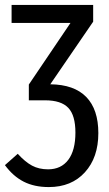

<svg xmlns="http://www.w3.org/2000/svg" viewBox="-25 -547 441 779"><path d="M374 -7Q374 92 319.5 152Q265 212 173 212Q114 212 71 190Q28 168 -5 123L47 77Q77 110 105 125Q133 140 170 140Q223 140 252 101.5Q281 63 281 -9Q281 -79 252 -109.5Q223 -140 158 -140H92V-204L261 -454H22V-527H353V-459L179 -205Q276 -204 325 -153.5Q374 -103 374 -7Z"/></svg>

Font: Fira Sans Extra Condensed
Style: Regular
Weight: 400
Width: 1
Designer: Carrois Corporate & Edenspiekermann AG
Foundry: Carrois Corporate GbR & Edenspiekermann AG
Version: Version 4.203